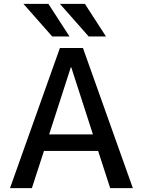

<svg xmlns="http://www.w3.org/2000/svg" viewBox="-20 -980 744 1000"><path d="M232 -960 342 -790H252L102 -960ZM422 -960 532 -790H442L292 -960ZM32 0 292 -730H412L672 0H554L491 -194H209L146 0ZM236 -280H464L351 -630H349Z"/></svg>

Font: M PLUS 1p Medium
Style: Regular
Weight: 500
Version: Version 1.062